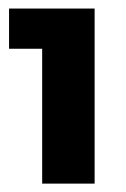

<svg xmlns="http://www.w3.org/2000/svg" viewBox="-20 -798 301 458"><path d="M1.6 -777.6H205.7V-360H80.6V-681.7H1.6Z"/></svg>

Font: Alexandria
Style: Regular
Weight: 400
Designer: Mohamed Gaber
Foundry: Kief Type Foundry
Version: Version 5.100